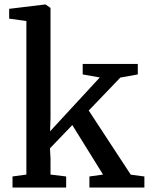

<svg xmlns="http://www.w3.org/2000/svg" viewBox="-20 -839 670 859"><path d="M36 0V-49.5L98 -58V-745L21 -755.5V-799.5L181.5 -819H184L206 -803.5V-311L204 -251.5L426.5 -492.5L350 -506V-553H596.5V-506L518.5 -492L377 -344.5L565 -57.5L626 -49.5V0H380V-49.5L441 -58L303.5 -279.5L203.5 -175.5L206 -130.5V-58L276 -49.5V0Z"/></svg>

Font: Merriweather 24pt Medium
Style: Regular
Weight: 500
Designer: Eben Sorkin
Foundry: Eben Sorkin
Version: Version 2.100